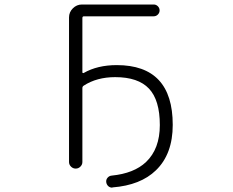

<svg xmlns="http://www.w3.org/2000/svg" viewBox="-20 -774 1040 857"><path d="M494.1 -429.7Q412.1 -429.7 353.5 -391.6Q347.7 -387.7 347.7 -380.9V-50.8Q347.7 -39.1 338.9 -30.3Q330.1 -21.5 317.9 -21.5Q305.7 -21.5 296.9 -30.3Q288.1 -39.1 288.1 -50.8V-696.3Q288.1 -719.7 305.2 -736.8Q322.3 -753.9 345.7 -753.9H666Q676.8 -753.9 684.6 -746.1Q692.4 -738.3 692.4 -727.5Q692.4 -716.8 684.6 -709Q676.8 -701.2 666 -701.2H354.5Q347.7 -701.2 347.7 -693.4V-451.2Q347.7 -449.2 349.6 -448.2Q351.6 -447.3 353.5 -448.2Q415 -483.4 501 -483.4Q751 -483.4 751 -216.8Q751 -85.9 675.8 -13.7Q607.4 52.7 482.4 62.5Q481.4 63.5 480.5 63.5Q470.7 63.5 462.9 56.6Q455.1 48.8 454.1 38.1Q453.1 27.3 460.4 19Q467.8 10.7 478.5 9.8Q578.1 0 631.8 -50.8Q693.4 -109.4 693.4 -215.8Q693.4 -327.1 645 -378.4Q596.7 -429.7 494.1 -429.7Z"/></svg>

Font: Rounded Mgen+ 2m light
Style: Regular
Weight: 200
Designer: [Source Han Sans]
Ryoko NISHIZUKA  (kana & ideographs); Paul D. Hunt (Latin, Greek & Cyrillic); Wenlong ZHANG  (bopomofo
Version: Version 1.059.20150602